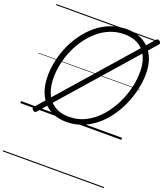

<svg xmlns="http://www.w3.org/2000/svg" viewBox="-250 -1168 1545 1813"><g transform="rotate(20 523.0 -262.0)"><path d="M468 19Q396 19 338 -4.5Q280 -28 239.5 -73.5Q199 -119 177 -183.5Q155 -248 155 -331Q155 -406 172 -484.5Q189 -563 222 -637.5Q255 -712 303 -777.5Q351 -843 412.5 -893.5Q474 -944 549 -972Q624 -1000 709 -1000Q781 -1000 838.5 -977Q896 -954 936.5 -910.5Q977 -867 999 -805.5Q1021 -744 1021 -666Q1021 -591 1003.5 -511Q986 -431 953 -354Q920 -277 872 -209.5Q824 -142 762.5 -91Q701 -40 627 -10.5Q553 19 468 19ZM474 -35Q549 -35 614 -62Q679 -89 733 -136.5Q787 -184 829.5 -246Q872 -308 902 -378.5Q932 -449 947 -521.5Q962 -594 962 -662Q962 -731 944.5 -784Q927 -837 893.5 -873.5Q860 -910 812 -928.5Q764 -947 703 -947Q629 -947 564 -921.5Q499 -896 444.5 -850Q390 -804 347 -744.5Q304 -685 274 -616.5Q244 -548 228.5 -476Q213 -404 213 -335Q213 -263 230.5 -207Q248 -151 282 -112.5Q316 -74 364 -54.5Q412 -35 474 -35ZM172 23Q166 31 157 31.5Q148 32 137 24Q118 7 132 -10L1000 -1000Q1006 -1009 1016 -1009Q1026 -1009 1036 -1000Q1044 -993 1046 -984.5Q1048 -976 1040 -967ZM0 475H1015V485H0ZM0 -20H1015V0H0ZM0 -505H1015V-500H0ZM0 -995H1015V-985H0Z"/></g></svg>

Font: Playwrite SK Guides
Style: Regular
Weight: 400
Designer: Veronika Burian, José Scaglione
Foundry: TypeTogether
Version: Version 1.003